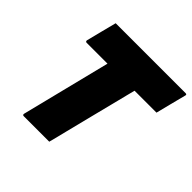

<svg xmlns="http://www.w3.org/2000/svg" viewBox="-177 -864 1028 1028"><g transform="rotate(45 337.0 -350.0)"><path d="M333 0H140Q134 0 132.5 -3.5Q131 -7 132 -11Q163 -137 195 -263.5Q227 -390 258 -516H100Q95 -516 93 -519.5Q91 -523 92 -527Q103 -571 114 -614Q125 -657 136 -700H665Q677 -700 673 -689Q662 -646 651 -603Q640 -560 629 -516H463Q456 -489 449.5 -463Q443 -437 437 -413Q417 -335 397.5 -256.5Q378 -178 358 -99Q352 -74 345.5 -48.5Q339 -23 333 0Z"/></g></svg>

Font: Recursive Mn Lnr St Blk
Style: Italic
Weight: 900
Italic angle: -15°
Monospace: yes
Version: Version 1.079;hotconv 1.0.112;makeotfexe 2.5.65598; ttfautoh